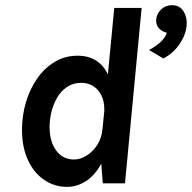

<svg xmlns="http://www.w3.org/2000/svg" viewBox="-20 -717 750 751"><path d="M243.1 14Q192.4 14 152.1 -13.8Q111.9 -41.5 89 -91.7Q66 -141.9 66 -208.5Q66 -265.3 81.5 -317.2Q96.9 -369.2 125.7 -410.3Q154.5 -451.4 194.5 -475.2Q234.4 -499.1 283.5 -499.1Q325.2 -499.1 355 -480.6Q384.8 -462.1 402 -426L426.9 -686H534L468.9 0H382L376 -77Q351.5 -31.1 316.3 -8.6Q281.1 14 243.1 14ZM269.3 -93.1Q293.2 -93.1 317.6 -107.7Q342 -122.4 359.8 -149.2Q377.6 -176 380.9 -213L387 -273Q387.7 -277.5 387.8 -280.8Q388 -284 388 -287.8Q388.2 -321.7 376.1 -345Q364 -368.4 343.7 -380.7Q323.4 -393 298.6 -393Q266.2 -393 242.5 -377.1Q218.9 -361.3 203.8 -335.6Q188.8 -309.9 181.3 -279.7Q173.9 -249.4 173.9 -220.9Q173.9 -162.8 200.1 -127.9Q226.2 -93.1 269.3 -93.1ZM619 -488.2 563.1 -521.5Q587.1 -534.1 606.1 -550.8Q625.1 -567.4 632.8 -589.1Q614.1 -593 601.6 -606.4Q589 -619.9 591 -641.9Q593.5 -664.8 610.8 -680.7Q628.1 -696.7 652.7 -696.7Q683.2 -696.7 698.1 -672.3Q713 -647.8 709.9 -615.2Q706.2 -579.5 682.2 -544.3Q658.1 -509.1 619 -488.2Z"/></svg>

Font: Karla
Style: Italic
Weight: 400
Italic angle: -8°
Designer: Jonathan Pinhorn
Version: Version 2.004;gftools[0.9.33]